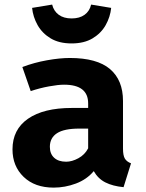

<svg xmlns="http://www.w3.org/2000/svg" viewBox="-20 -822 655 859"><path d="M530.3 -156.9Q530.3 -126.2 538.7 -112.3Q547.2 -98.5 566.2 -91.3L532.8 15.4Q484.6 10.8 451.5 -5.9Q418.5 -22.6 399.5 -56.4Q368.2 -19 319.5 -0.8Q270.8 17.4 220 17.4Q135.9 17.4 85.9 -30.5Q35.9 -78.5 35.9 -153.8Q35.9 -242.6 105.4 -290.8Q174.9 -339 301 -339H374.4V-359.5Q374.4 -443.1 266.7 -443.1Q240.5 -443.1 199.5 -435.6Q158.5 -428.2 117.4 -414.4L80 -522.1Q132.8 -542.1 190 -552.3Q247.2 -562.6 292.3 -562.6Q413.8 -562.6 472.1 -513.1Q530.3 -463.6 530.3 -370.3ZM275.9 -98.5Q302.1 -98.5 330.8 -114.1Q359.5 -129.7 374.4 -158.5V-246.7H334.4Q266.7 -246.7 234.9 -225.9Q203.1 -205.1 203.1 -165.1Q203.1 -133.8 222.3 -116.2Q241.5 -98.5 275.9 -98.5ZM300.5 -627.7Q244.1 -627.7 206.4 -650.5Q168.7 -673.3 148.2 -709.7Q127.7 -746.2 123.6 -786.7L213.3 -801.5Q220.5 -772.3 242.8 -755.9Q265.1 -739.5 300.5 -739.5Q335.9 -739.5 358.5 -755.9Q381 -772.3 387.7 -801.5L477.4 -786.7Q473.3 -746.2 452.8 -709.7Q432.3 -673.3 394.4 -650.5Q356.4 -627.7 300.5 -627.7Z"/></svg>

Font: FiraCode Nerd Font
Style: Bold
Weight: 700
Designer: Carrois Corporate, Edenspiekermann AG, Nikita Prokopov
Foundry: Carrois Corporate, Edenspiekermann AG, Nikita Prokopov
Version: Version 6.002;Nerd Fonts 2.1.0